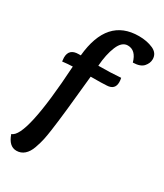

<svg xmlns="http://www.w3.org/2000/svg" viewBox="-213 -797 865 1010"><g transform="rotate(30 220.0 -291.5)"><path d="M362 -577Q344 -642 295 -642Q259 -642 238.5 -592.5Q218 -543 213 -472Q286 -472 349 -477Q352 -464 352 -452Q352 -406 304 -404Q281 -402 207 -402Q183 -154 169 -57Q164 -21 158.5 5Q153 31 141.5 63.5Q130 96 110 113.5Q90 131 63 131Q17 131 -4 68Q72 46 99 -401Q69 -400 37 -396Q35 -414 35 -419Q35 -473 93 -473H106Q129 -714 321 -714Q370 -714 407 -697.5Q444 -681 444 -644Q444 -620 425.5 -599Q407 -578 362 -577Z"/></g></svg>

Font: Overlock
Style: Bold Italic
Weight: 700
Designer: Dario Muhafara
Foundry: Dario Manuel Muhafara
Version: Version 1.002